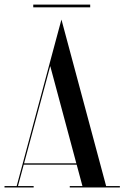

<svg xmlns="http://www.w3.org/2000/svg" viewBox="-46 -823 546 843"><path d="M100 -802.8V-790.8H350V-802.8ZM226.7 -726.2V-726.5L223.7 -737L171.7 -544V-543.7L27.2 -6H-26.2V0H101.8V-6H32.9L58.2 -100H290.7L316 -6H260.3V0H480.3V-6H420ZM174.6 -532.9 289.1 -106H59.8Z"/></svg>

Font: Picaflor 72 pt
Style: Regular
Weight: 400
Designer: Ariel Martín Pérez
Foundry: Tunera Type Foundry
Version: Version 1.000;hotconv 1.0.109;makeotfexe 2.5.65596